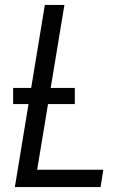

<svg xmlns="http://www.w3.org/2000/svg" viewBox="-20 -755 540 775"><path d="M40 0 161 -735H240L130 -70H397L386 0ZM282 -335H33V-400H282Z"/></svg>

Font: Iosevka Custom
Style: Italic
Weight: 400
Italic angle: -9°
Monospace: yes
Designer: Belleve Invis
Foundry: Belleve Invis
Version: Version 30.3.3; ttfautohint (v1.8.3)